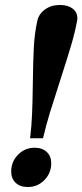

<svg xmlns="http://www.w3.org/2000/svg" viewBox="-20 -742 331 772"><path d="M112 -407Q113 -496 116 -552Q119 -608 130 -658Q136 -686 161 -704Q186 -722 221 -722Q253 -722 272 -707.5Q291 -693 291 -669Q291 -662 290 -658Q281 -610 266 -559.5Q251 -509 222 -419Q197 -342 181 -290Q165 -238 153 -186H101Q107 -235 109 -284Q111 -333 112 -407ZM25 -52Q25 -92 52.5 -120Q80 -148 119 -148Q150 -148 168 -131Q186 -114 186 -86Q186 -46 158.5 -18Q131 10 92 10Q61 10 43 -7Q25 -24 25 -52Z"/></svg>

Font: Fahkwang
Style: Bold Italic
Weight: 700
Italic angle: -10°
Designer: Suppakit Chalermlarp | Katatrad Co.,Ltd.
Foundry: Cadson Demak Co.,Ltd.
Version: Version 1.000; ttfautohint (v1.6)